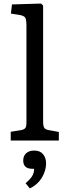

<svg xmlns="http://www.w3.org/2000/svg" viewBox="-20 -786 373 1074"><path d="M40 0V-48.8L97.2 -58.1Q106.4 -59.6 112.3 -62.7Q118.2 -65.9 121.3 -69.3Q124.5 -72.8 126 -79.8Q127.4 -86.9 127.7 -92.3Q127.9 -97.7 127.9 -108.9V-643.1Q127.9 -676.8 120.8 -687.7Q113.8 -698.7 85 -703.1L41 -710L46.9 -761.2L210 -766.1L221.2 -754.9V-105Q221.2 -82 227.1 -71.8Q232.9 -61.5 252.9 -58.1L309.1 -47.9V0ZM147 268.1 123 238.8Q151.4 214.8 161.1 196.8Q170.9 178.7 170.9 158.2H161.1Q109.9 158.2 109.9 111.8Q109.9 86.4 126.2 71.3Q142.6 56.2 170.9 56.2Q204.6 56.2 221.2 76.9Q237.8 97.7 237.8 127.9Q237.8 168.9 213.9 208.3Q189.9 247.6 147 268.1Z"/></svg>

Font: Literata Book
Style: Regular
Weight: 400
Designer: Latin by Veronika Burian and Jose Scaglione. Greek by Irene Vlachou. Cyrillic by Vera Evstafieva
Foundry: TypeTogether
Version: Version 2.003;PS 002.003;hotconv 1.0.88;makeotf.lib2.5.64775